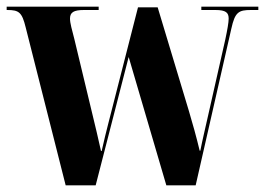

<svg xmlns="http://www.w3.org/2000/svg" viewBox="-24 -556 795 576"><path d="M53 -474 173 0H263L362 -385L475 0H563L670 -470C681 -520 692 -526 729 -526H751V-536H580V-526H622C654 -526 662 -518 662 -500C662 -489 658 -466 652 -438L600 -208C592 -172 583 -135 577 -104H575C565 -146 554 -185 543 -222L449 -534H390L301 -186C295 -164 288 -133 281 -103H279C271 -140 261 -181 254 -210L199 -439C192 -466 186 -487 186 -500C186 -519 197 -526 228 -526H272V-536H-4V-526H-2C33 -526 42 -519 53 -474Z"/></svg>

Font: Noto Serif Display Condensed ExtraBold
Style: Regular
Weight: 800
Width: 3
Designer: Monotype Design Team
Foundry: Monotype Imaging Inc.
Version: Version 2.009